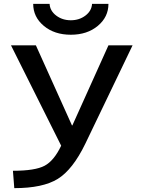

<svg xmlns="http://www.w3.org/2000/svg" viewBox="-20 -965 734 995"><path d="M152 -945H237Q239 -909 271 -884.5Q303 -860 347 -860Q391 -860 423 -884.5Q455 -909 457 -945H542Q542 -877 487 -831Q432 -785 347 -785Q262 -785 207 -831Q152 -877 152 -945ZM166 -730 353 -315H355L542 -730H667L422 -220Q357 -86 279.5 -38Q202 10 54 10L47 -80Q162 -80 211 -106Q260 -132 297 -210L37 -730Z"/></svg>

Font: M PLUS 1p Medium
Style: Regular
Weight: 500
Version: Version 1.062